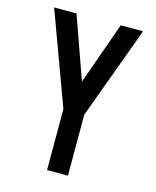

<svg xmlns="http://www.w3.org/2000/svg" viewBox="-111 -812 722 888"><g transform="rotate(15 250.0 -367.5)"><path d="M200 0V-292L37 -735H144L250 -437L356 -735H463L300 -292V0Z"/></g></svg>

Font: Iosevka SS18 Semibold
Style: Regular
Weight: 600
Monospace: yes
Designer: Belleve Invis
Foundry: Belleve Invis
Version: Version 25.1.1; ttfautohint (v1.8.4)